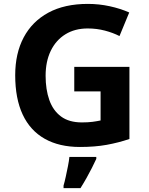

<svg xmlns="http://www.w3.org/2000/svg" viewBox="-20 -744 764 985"><path d="M361 -401H644V-31Q588 -12 527.5 -1Q467 10 390 10Q284 10 209.5 -32Q135 -74 96.5 -156Q58 -238 58 -358Q58 -470 101.5 -552Q145 -634 228 -679Q311 -724 431 -724Q488 -724 543 -712Q598 -700 643 -680L593 -559Q560 -576 518 -587Q476 -598 430 -598Q364 -598 315.5 -568Q267 -538 240.5 -483.5Q214 -429 214 -355Q214 -285 233 -231Q252 -177 293 -146.5Q334 -116 400 -116Q432 -116 454.5 -119Q477 -122 496 -126V-275H361ZM474 71Q464 93 451.5 117.5Q439 142 424.5 168Q410 194 393 221H306V208Q312 188 317.5 162Q323 136 328.5 109Q334 82 336 61H474Z"/></svg>

Font: Noto Sans Tamil
Style: Regular
Weight: 400
Designer: Jelle Bosma - Monotype Design Team
Foundry: Monotype Imaging Inc.
Version: Version 2.003